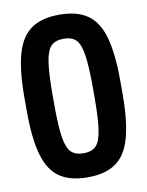

<svg xmlns="http://www.w3.org/2000/svg" viewBox="-84 -801 669 872"><g transform="rotate(-10 250.0 -365.0)"><path d="M250 10Q169 10 120.5 -23.5Q72 -57 50.5 -133Q29 -209 29 -335V-395Q29 -522 50.5 -597.5Q72 -673 120.5 -706.5Q169 -740 250 -740Q331 -740 379.5 -706.5Q428 -673 449.5 -597.5Q471 -522 471 -395V-335Q471 -209 449.5 -133Q428 -57 379.5 -23.5Q331 10 250 10ZM250 -101Q288 -101 307.5 -120.5Q327 -140 335 -192.5Q343 -245 343 -344V-386Q343 -485 335 -537.5Q327 -590 307.5 -609.5Q288 -629 250 -629Q213 -629 193 -609.5Q173 -590 165 -537.5Q157 -485 157 -386V-344Q157 -245 165 -192.5Q173 -140 193 -120.5Q213 -101 250 -101Z"/></g></svg>

Font: M PLUS 1 Code SemiBold
Style: Regular
Weight: 600
Designer: Coji Morishita
Foundry: UNDERFOREST DESIGN
Version: Version 1.005